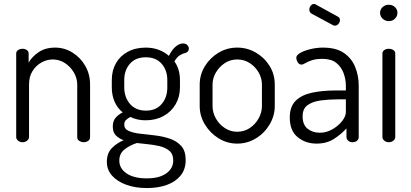

<svg xmlns="http://www.w3.org/2000/svg" viewBox="-20 -720 2083 972"><path d="M94 0Q81 0 71.5 -8Q62 -16 62 -26V-449Q62 -460 71.5 -466.5Q81 -473 94 -473Q107 -473 116 -466.5Q125 -460 125 -449V-403Q141 -432 175 -455.5Q209 -479 259 -479Q307 -479 347.5 -453.5Q388 -428 412 -386Q436 -344 436 -292V-26Q436 -13 426 -6.5Q416 0 403 0Q392 0 381.5 -6.5Q371 -13 371 -26V-292Q371 -324 354 -353Q337 -382 309 -400.5Q281 -419 247 -419Q217 -419 189.5 -403.5Q162 -388 144.5 -360Q127 -332 127 -292V-26Q127 -16 117.5 -8Q108 0 94 0Z M724 232Q665 232 619.5 215.5Q574 199 547.5 169.5Q521 140 521 99Q521 55 547 29Q573 3 606 -10Q582 -19 566.5 -34.5Q551 -50 551 -79Q551 -107 565 -123.5Q579 -140 601 -151Q574 -173 560 -205.5Q546 -238 546 -277V-315Q546 -363 567 -400Q588 -437 627 -458Q666 -479 718 -479Q753 -479 783 -468Q813 -457 835 -437Q850 -468 869 -484Q888 -500 906 -500Q921 -500 928.5 -491.5Q936 -483 936 -474Q936 -465 931 -459.5Q926 -454 919 -452Q907 -450 891.5 -441Q876 -432 863 -409Q877 -390 884 -366Q891 -342 891 -315V-277Q891 -230 869 -192Q847 -154 807.5 -132.5Q768 -111 717 -111Q674 -111 640 -128Q629 -122 619 -113.5Q609 -105 609 -89Q609 -67 632 -57Q655 -47 690 -43Q725 -39 764.5 -34.5Q804 -30 839.5 -18Q875 -6 897.5 19Q920 44 920 90Q920 137 894.5 168.5Q869 200 825 216Q781 232 724 232ZM723 183Q786 183 821.5 158Q857 133 857 92Q857 60 837.5 43.5Q818 27 788.5 20Q759 13 727.5 10Q696 7 673 4Q638 15 611 36Q584 57 584 93Q584 133 621 158Q658 183 723 183ZM719 -160Q770 -160 798.5 -193.5Q827 -227 827 -277V-315Q827 -364 798.5 -397Q770 -430 718 -430Q666 -430 637.5 -397Q609 -364 609 -315V-278Q609 -228 638 -194Q667 -160 719 -160Z M1181 7Q1130 7 1087 -19.5Q1044 -46 1017.5 -89.5Q991 -133 991 -183V-292Q991 -342 1017 -384.5Q1043 -427 1086 -453Q1129 -479 1181 -479Q1232 -479 1275.5 -453.5Q1319 -428 1345 -386Q1371 -344 1371 -292V-183Q1371 -134 1345 -90Q1319 -46 1275.5 -19.5Q1232 7 1181 7ZM1181 -53Q1216 -53 1244 -71.5Q1272 -90 1289 -120Q1306 -150 1306 -183V-292Q1306 -324 1289.5 -353Q1273 -382 1244.5 -400.5Q1216 -419 1181 -419Q1146 -419 1118 -400.5Q1090 -382 1073 -353Q1056 -324 1056 -292V-183Q1056 -150 1073 -120Q1090 -90 1118.5 -71.5Q1147 -53 1181 -53Z M1583 7Q1527 7 1487 -25.5Q1447 -58 1447 -125Q1447 -180 1476.5 -209.5Q1506 -239 1558.5 -250.5Q1611 -262 1680 -262H1731V-286Q1731 -318 1719.5 -349.5Q1708 -381 1682.5 -401.5Q1657 -422 1613 -422Q1580 -422 1559 -415Q1538 -408 1526 -400.5Q1514 -393 1506 -393Q1494 -393 1487 -405Q1480 -417 1480 -428Q1480 -441 1500.5 -452.5Q1521 -464 1552.5 -471.5Q1584 -479 1615 -479Q1682 -479 1721.5 -451.5Q1761 -424 1778.5 -380Q1796 -336 1796 -286V-26Q1796 -15 1787.5 -7.5Q1779 0 1764 0Q1752 0 1743 -7.5Q1734 -15 1734 -26V-70Q1708 -41 1671 -17Q1634 7 1583 7ZM1599 -48Q1632 -48 1662 -65Q1692 -82 1711.5 -106.5Q1731 -131 1731 -153V-217H1689Q1644 -217 1603.5 -211.5Q1563 -206 1537.5 -188Q1512 -170 1512 -131Q1512 -88 1537.5 -68Q1563 -48 1599 -48ZM1675 -590Q1673 -590 1670 -591Q1667 -592 1665 -593L1559 -650Q1546 -657 1546 -672Q1546 -682 1553 -691Q1560 -700 1570 -700Q1574 -700 1579 -697L1690 -636Q1701 -631 1701 -618Q1701 -608 1693.5 -599Q1686 -590 1675 -590Z M1948 0Q1935 0 1925.5 -8Q1916 -16 1916 -26V-449Q1916 -460 1925.5 -466.5Q1935 -473 1948 -473Q1962 -473 1971.5 -466.5Q1981 -460 1981 -449V-26Q1981 -16 1971.5 -8Q1962 0 1948 0ZM1948 -613Q1930 -613 1917 -625.5Q1904 -638 1904 -655Q1904 -672 1917 -684Q1930 -696 1948 -696Q1967 -696 1979.5 -684Q1992 -672 1992 -655Q1992 -638 1979.5 -625.5Q1967 -613 1948 -613Z"/></svg>

Font: Dosis ExtraLight
Style: Regular
Weight: 400
Version: Version 3.001; ttfautohint (v1.8.2)